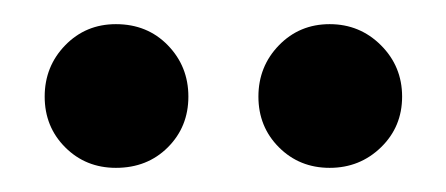

<svg xmlns="http://www.w3.org/2000/svg" viewBox="-20 -705 369 159"><path d="M253 -566Q228 -566 211 -583Q194 -600 194 -625Q194 -650 211 -667.5Q228 -685 253 -685Q278 -685 295.5 -667.5Q313 -650 313 -625Q313 -600 295.5 -583Q278 -566 253 -566ZM76 -566Q51 -566 34 -583Q17 -600 17 -625Q17 -650 34 -667.5Q51 -685 76 -685Q102 -685 119 -667.5Q136 -650 136 -625Q136 -600 119 -583Q102 -566 76 -566Z"/></svg>

Font: DM Sans 28pt SemiBold
Style: Regular
Weight: 600
Version: Version 4.004;gftools[0.9.30]